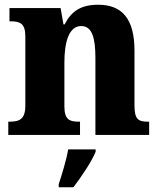

<svg xmlns="http://www.w3.org/2000/svg" viewBox="-20 -570 673 811"><path d="M15 0H318V-56H314C273 -56 252 -65 252 -121V-306C252 -387 269 -460 323 -460C369 -460 383 -410 383 -325V0H610V-56H606C564 -56 548 -65 548 -126V-357C548 -492 494 -550 395 -550C321 -550 281 -522 253 -467H248L236 -536H20V-480H24C65 -480 87 -471 87 -416V-124C87 -65 61 -56 19 -56H15ZM228 208V221H290C323 178 367 113 384 71V61H268C261 104 241 169 228 208Z"/></svg>

Font: Noto Serif Bengali SemiCondensed ExtraBold
Style: Regular
Weight: 800
Width: 4
Designer: Juan Bruce, Universal Thirst, Indian Type Foundry and the Monotype Design Team.
Foundry: Monotype Imaging Inc.
Version: Version 2.003